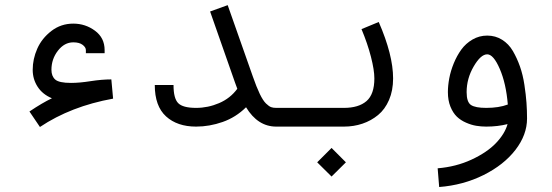

<svg xmlns="http://www.w3.org/2000/svg" viewBox="-20 -483 2161 751"><path d="M257.8 -158.7Q291.5 -158.7 334 -165.5Q378.4 -172.4 415.5 -172.4L422.4 -97.2Q257.3 -67.4 136.2 13.7L95.2 -46.9Q146 -81.1 183.1 -98.6Q146.5 -113.8 127.2 -143.6Q107.9 -173.3 107.9 -210Q107.9 -252 125.7 -292.5Q143.6 -333 180.9 -361.8Q218.3 -390.6 266.6 -390.6Q314 -390.6 351.6 -362.8Q389.2 -335 389.2 -287.1V-274.9H315.9V-287.1Q315.9 -297.9 303.2 -307.6Q290.5 -317.4 266.6 -317.4Q231.9 -317.4 206.5 -284.7Q181.2 -252 181.2 -210Q181.2 -185.1 196 -171.9Q210.9 -158.7 257.8 -158.7Z M1060.5 12.2Q988.3 12.2 942.4 -63.5Q902.3 -23.9 850.8 -5.9Q799.3 12.2 747.1 12.2Q673.3 12.2 629.4 -27.8Q585.4 -67.9 585.4 -150.4H658.7Q658.7 -98.1 677 -79.6Q695.3 -61 747.1 -61Q793.5 -61 836.9 -79.6Q880.4 -98.1 908.2 -135.7Q902.8 -148.9 899.4 -159.7L801.8 -438L870.6 -462.9L968.8 -184.1Q983.4 -142.1 996.1 -115.7Q1008.8 -89.4 1020.5 -78.1Q1032.2 -66.9 1040.3 -64Q1048.3 -61 1060.5 -61Z M1060.5 -61H1325.2Q1382.8 -61 1413.6 -87.6Q1444.3 -114.3 1444.3 -176.3Q1444.3 -209 1430.9 -261Q1417.5 -313 1394 -369.1L1461.4 -397Q1517.6 -268.1 1517.6 -176.3Q1517.6 -128.9 1501.7 -92Q1485.8 -55.2 1458.7 -33Q1431.6 -10.7 1397.7 0.7Q1363.8 12.2 1325.2 12.2H1060.5Q1045.4 12.2 1034.7 1.5Q1023.9 -9.3 1023.9 -24.4Q1023.9 -39.6 1034.7 -50.3Q1045.4 -61 1060.5 -61ZM1220.7 151.9 1276.9 95.7 1333 151.9 1276.9 207.5Z M1966.3 -74.2Q1959.5 -156.7 1934.8 -213.6Q1910.2 -270.5 1885.7 -270.5Q1860.4 -270.5 1832.8 -223.1Q1805.2 -175.8 1805.2 -122.6Q1805.2 -83.5 1822.3 -72.3Q1839.4 -61 1881.8 -61Q1931.2 -61 1966.3 -74.2ZM1885.7 -343.8Q1918 -343.8 1943.8 -327.6Q1969.7 -311.5 1986.1 -283.4Q2002.4 -255.4 2013.9 -222.7Q2025.4 -189.9 2031.2 -151.1Q2037.1 -112.3 2039.3 -81.3Q2041.5 -50.3 2041.5 -19.5Q2041.5 44.4 1996.1 103.3Q1950.7 162.1 1871.3 201.7Q1792 241.2 1697.8 248.5L1691.9 175.3Q1763.7 169.4 1824.2 141.4Q1884.8 113.3 1919.7 76.9Q1954.6 40.5 1965.3 2.4Q1926.8 12.2 1881.8 12.2Q1861.8 12.2 1842.8 9Q1823.7 5.9 1803 -3.2Q1782.2 -12.2 1767.1 -26.6Q1752 -41 1741.9 -65.7Q1731.9 -90.3 1731.9 -122.6Q1731.9 -147.9 1737.3 -176.8Q1742.7 -205.6 1754.9 -235.4Q1767.1 -265.1 1784.4 -289.1Q1801.8 -313 1828.1 -328.4Q1854.5 -343.8 1885.7 -343.8Z"/></svg>

Font: AzarMehrMonospaced
Style: SerifBold
Weight: 1
Designer: Amin Abedi
Version: Version 1.00